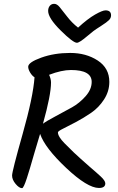

<svg xmlns="http://www.w3.org/2000/svg" viewBox="-20 -997 615 1001"><path d="M95 -16Q80 -16 61.5 -38Q43 -60 43 -82Q43 -104 98 -298.5Q153 -493 160 -594Q147 -602 137 -619Q127 -636 127 -649Q127 -672 195 -696.5Q263 -721 346 -721Q429 -721 489.5 -681.5Q550 -642 550 -570Q550 -521 522.5 -478.5Q495 -436 455.5 -409Q416 -382 376.5 -361Q337 -340 309.5 -326.5Q282 -313 282 -307Q282 -285 316.5 -250Q351 -215 365 -202Q379 -189 402 -168Q425 -147 446 -129Q467 -111 479 -100.5Q491 -90 504 -78Q529 -55 529 -41Q529 -17 496 -17Q436 -17 325 -121.5Q214 -226 189 -299Q175 -254 159 -198.5Q143 -143 136 -119.5Q129 -96 120 -68Q103 -16 95 -16ZM458 -570Q458 -632 350 -632Q301 -632 236 -607Q246 -585 246 -567Q246 -502 204 -352Q221 -365 269 -390.5Q317 -416 355.5 -437.5Q394 -459 426 -495Q458 -531 458 -570ZM381 -774Q361 -774 296 -838.5Q231 -903 231 -940Q231 -956 239.5 -966.5Q248 -977 262.5 -977Q277 -977 291 -960Q305 -943 330 -910.5Q355 -878 387 -853Q437 -899 475.5 -921Q514 -943 530 -943Q559 -943 559 -917Q559 -903 548 -892Q537 -881 508 -862.5Q479 -844 467 -835Q455 -826 434 -808Q394 -774 381 -774Z"/></svg>

Font: Kalam
Style: Regular
Weight: 400
Designer: Lipi Raval (Devanagari and Latin), Jonny Pinhorn (Latin)
Foundry: Indian Type Foundry
Version: Version 2.001;PS 1.0;hotconv 1.0.79;makeotf.lib2.5.61930; tt